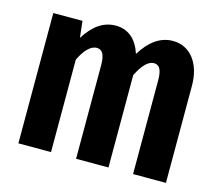

<svg xmlns="http://www.w3.org/2000/svg" viewBox="-87 -695 923 807"><g transform="rotate(15 374.0 -292.0)"><path d="M572 -584C515 -584 471 -549 435 -491C416 -550 378 -584 324 -584C266 -584 225 -550 190 -495L182 -567H55V0H197V-402C218 -446 243 -473 270 -473C292 -473 306 -456 306 -408V0H447V-402C469 -446 492 -473 519 -473C541 -473 554 -456 554 -408V0H697V-423C697 -520 647 -584 572 -584Z"/></g></svg>

Font: Glow Sans TC Compressed
Style: Bold
Weight: 700
Width: 2
Designer: Ryoko NISHIZUKA (kana, bopomofo & ideographs); Paul D. Hunt (Latin, Greek & Cyrillic); Sandoll Communications, Soo-young
Version: Version 0.93